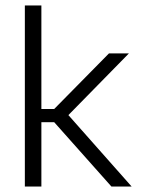

<svg xmlns="http://www.w3.org/2000/svg" viewBox="-20 -683 521 703"><path d="M388 0 178.5 -235.5H123.5V-284H178.5L379 -487.5H452L222.5 -253.5V-270.5L462 0ZM71 0V-663H131.5V0Z"/></svg>

Font: Anek Gujarati Light
Style: Regular
Weight: 300
Designer: Mrunmayee Ghaisas (Gujarati), Yesha Goshar (Latin)
Foundry: Ek Type
Version: Version 1.003